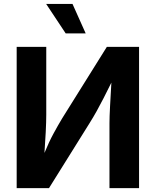

<svg xmlns="http://www.w3.org/2000/svg" viewBox="-20 -969 802 989"><path d="M696.3 0H543.9V-334.5Q543.9 -366.7 546.9 -422.1Q549.8 -477.5 553.7 -543.5Q531.2 -498 513.4 -463.1Q495.6 -428.2 478.5 -397.5Q461.4 -366.7 440.9 -334L232.4 0H65.9V-727.5H218.3V-378.4Q218.3 -342.8 215.6 -288.8Q212.9 -234.9 209 -181.2Q232.4 -238.3 255.6 -281Q278.8 -323.7 300.3 -359.4L530.3 -727.5H696.3ZM318.4 -796.9 217.8 -948.7H353.5L421.4 -796.9Z"/></svg>

Font: Inter
Style: Bold
Weight: 700
Designer: Rasmus Andersson
Foundry: rsms
Version: Version 4.001;git-9221beed3